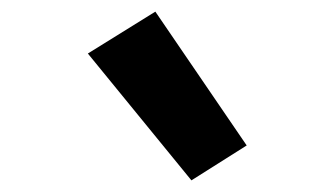

<svg xmlns="http://www.w3.org/2000/svg" viewBox="-20 -838 540 330"><path d="M309 -528 131 -746 247 -818 404 -588Z"/></svg>

Font: Iosevka Aile Extrabold Oblique
Style: Regular
Weight: 800
Italic angle: -9°
Designer: Belleve Invis
Foundry: Belleve Invis
Version: Version 31.1.0; ttfautohint (v1.8.4)